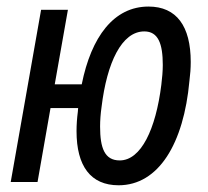

<svg xmlns="http://www.w3.org/2000/svg" viewBox="-20 -547 626 577"><path d="M336.4 9.8C456.5 9.8 532.2 -115.2 549.3 -304.2C551.8 -323.2 553.2 -342.3 553.2 -360.8C553.2 -468.3 510.7 -527.3 426.3 -527.3C322.3 -527.3 254.4 -437 225.6 -293.5H144.5L184.1 -517.6H103.5L12.2 0H92.8L131.8 -222.2H214.8C214.4 -218.3 214.4 -214.8 213.9 -210.9C211.4 -191.9 210 -171.9 210 -152.8C210 -47.9 252.4 9.8 336.4 9.8ZM339.8 -64.9C294.4 -64.9 280.8 -102.1 280.8 -166.5C280.8 -184.6 282.2 -205.1 285.2 -225.6C301.3 -358.9 345.7 -452.6 413.6 -452.6C455.6 -452.6 469.2 -415.5 469.2 -351.6C469.2 -333 467.3 -312.5 464.8 -292C448.2 -158.7 403.8 -64.9 339.8 -64.9Z"/></svg>

Font: Cascadia Mono NF SemiLight
Style: Italic
Weight: 350
Italic angle: -10°
Monospace: yes
Designer: Aaron Bell
Foundry: Saja Typeworks
Version: Version 2404.023